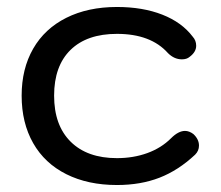

<svg xmlns="http://www.w3.org/2000/svg" viewBox="-20 -520 632 550"><path d="M42 -246Q42 -323 75 -380.5Q108 -438 170 -469Q232 -500 315 -500Q389 -500 445 -478Q501 -456 532 -415Q542 -404 542 -389Q542 -371 523 -357Q515 -350 501 -350Q479 -350 461 -368Q412 -423 315 -423Q229 -423 182 -377Q135 -331 135 -246Q135 -161 182.5 -114Q230 -67 315 -67Q362 -67 402 -81.5Q442 -96 470 -124Q491 -145 510 -145Q522 -145 534 -136Q550 -121 550 -103Q550 -88 539 -77Q491 -32 437 -11Q383 10 315 10Q232 10 170 -21Q108 -52 75 -110Q42 -168 42 -246Z"/></svg>

Font: Kodchasan Medium
Style: Regular
Weight: 500
Designer: Katatrad Aksorn Co.,Ltd.
Foundry: Cadson Demak Co.,Ltd.
Version: Version 1.000; ttfautohint (v1.6)